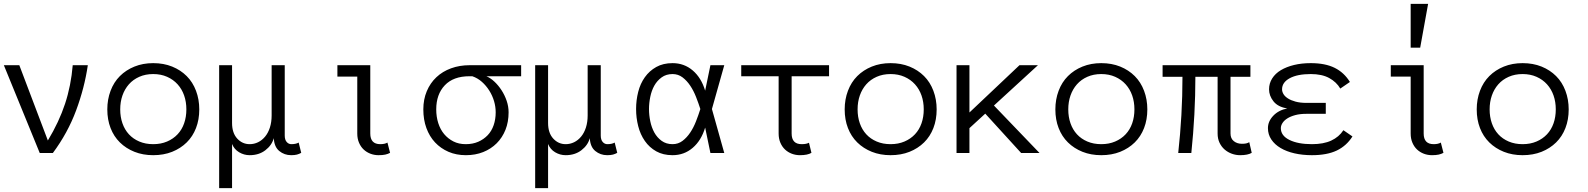

<svg xmlns="http://www.w3.org/2000/svg" viewBox="-20 -793 8228 995"><path d="M435.1 -455.1Q418 -337.9 374.5 -220.9Q331.1 -104 253.9 0H186L0 -455.1H80.1L228 -64.9Q286.1 -161.1 317.1 -255.1Q348.1 -349.1 356.9 -455.1Z M1012.7 -226.1Q1012.7 -172.9 995.8 -129.4Q979 -85.9 947.5 -54.9Q916 -23.9 872.1 -6.3Q828.1 11.2 773.9 11.2Q720.7 11.2 676.8 -6.3Q632.8 -23.9 601.3 -54.9Q569.8 -85.9 553 -129.4Q536.1 -172.9 536.1 -226.1Q536.1 -277.8 553 -322.5Q569.8 -367.2 601.3 -398.7Q632.8 -430.2 676.8 -448Q720.7 -465.8 773.9 -465.8Q828.1 -465.8 872.1 -448Q916 -430.2 947.5 -398.7Q979 -367.2 995.8 -322.5Q1012.7 -277.8 1012.7 -226.1ZM945.8 -226.1Q945.8 -265.1 934.3 -298.1Q922.9 -331.1 900.4 -356Q877.9 -380.9 845.9 -395Q814 -409.2 773.9 -409.2Q733.9 -409.2 701.9 -395Q669.9 -380.9 647.9 -356Q626 -331.1 614.5 -298.1Q603 -265.1 603 -226.1Q603 -187 614.5 -154.1Q626 -121.1 647.9 -97.2Q669.9 -73.2 701.9 -59.6Q733.9 -45.9 773.9 -45.9Q814 -45.9 845.9 -59.6Q877.9 -73.2 900.4 -97.2Q922.9 -121.1 934.3 -154.1Q945.8 -187 945.8 -226.1Z M1398.9 -77.1Q1388.7 -40 1355.2 -14.4Q1321.8 11.2 1273.9 11.2Q1244.6 11.2 1219.2 -3.9Q1193.8 -19 1182.6 -46.9V182.1H1115.7V-455.1H1182.6V-155.8Q1182.6 -104 1209.2 -75Q1235.8 -45.9 1273.9 -45.9Q1296.9 -45.9 1317.4 -55.9Q1337.9 -65.9 1353.8 -85Q1369.6 -104 1378.7 -132.1Q1387.7 -160.2 1387.7 -194.8V-455.1H1455.6V-90.8Q1455.6 -68.8 1465.6 -57.4Q1475.6 -45.9 1489.7 -45.9Q1513.7 -45.9 1527.8 -54.2L1541 -1Q1530.8 4.9 1518.8 8.1Q1506.8 11.2 1488.8 11.2Q1453.6 11.2 1427.2 -10.5Q1400.9 -32.2 1398.9 -77.1Z M2001.5 -1Q1990.7 4.9 1976.8 8.1Q1962.9 11.2 1941.9 11.2Q1919.9 11.2 1899.9 3.7Q1879.9 -3.9 1864.7 -18.1Q1849.6 -32.2 1840.6 -53.2Q1831.5 -74.2 1831.5 -101.1V-396H1728.5V-455.1H1898.9V-101.1Q1898.9 -45.9 1950.7 -45.9Q1974.6 -45.9 1987.8 -54.2Z M2500.5 -397.9Q2521.5 -389.2 2542 -370.1Q2562.5 -351.1 2579.1 -325.4Q2595.7 -299.8 2605.7 -270.5Q2615.7 -241.2 2615.7 -210.9Q2615.7 -161.1 2599.6 -120.6Q2583.5 -80.1 2554 -50.5Q2524.4 -21 2483.9 -4.9Q2443.4 11.2 2394.5 11.2Q2344.7 11.2 2304.2 -6.3Q2263.7 -23.9 2234.6 -54.9Q2205.6 -85.9 2189.7 -129.4Q2173.8 -172.9 2173.8 -226.1Q2173.8 -277.8 2191.7 -320.3Q2209.5 -362.8 2241.5 -392.8Q2273.4 -422.9 2317.6 -439Q2361.8 -455.1 2413.6 -455.1H2680.7V-397.9ZM2412.6 -397.9Q2329.6 -397.9 2285.2 -351.1Q2240.7 -304.2 2240.7 -226.1Q2240.7 -188 2251.2 -155Q2261.7 -122.1 2281.7 -98.1Q2301.8 -74.2 2329.6 -60.1Q2357.4 -45.9 2393.6 -45.9Q2429.7 -45.9 2458.3 -58.3Q2486.8 -70.8 2507.3 -92.3Q2527.8 -113.8 2538.3 -144.3Q2548.8 -174.8 2548.8 -210.9Q2548.8 -240.2 2540.3 -269Q2531.7 -297.9 2515.6 -323.5Q2499.5 -349.1 2477.5 -368.7Q2455.6 -388.2 2427.7 -397.9Z M3036.6 -77.1Q3026.4 -40 2992.9 -14.4Q2959.5 11.2 2911.6 11.2Q2882.3 11.2 2856.9 -3.9Q2831.5 -19 2820.3 -46.9V182.1H2753.4V-455.1H2820.3V-155.8Q2820.3 -104 2846.9 -75Q2873.5 -45.9 2911.6 -45.9Q2934.6 -45.9 2955.1 -55.9Q2975.6 -65.9 2991.5 -85Q3007.3 -104 3016.4 -132.1Q3025.4 -160.2 3025.4 -194.8V-455.1H3093.3V-90.8Q3093.3 -68.8 3103.3 -57.4Q3113.3 -45.9 3127.4 -45.9Q3151.4 -45.9 3165.5 -54.2L3178.7 -1Q3168.5 4.9 3156.5 8.1Q3144.5 11.2 3126.5 11.2Q3091.3 11.2 3064.9 -10.5Q3038.6 -32.2 3036.6 -77.1Z M3343.3 -228Q3343.3 -196.8 3349.9 -164.8Q3356.4 -132.8 3370.8 -106.4Q3385.3 -80.1 3408.9 -63Q3432.6 -45.9 3465.3 -45.9Q3494.6 -45.9 3517.1 -63Q3539.6 -80.1 3556.9 -106Q3574.2 -131.8 3586.9 -164.3Q3599.6 -196.8 3609.4 -228Q3599.6 -258.8 3586.9 -291Q3574.2 -323.2 3556.9 -349.1Q3539.6 -375 3517.1 -392.1Q3494.6 -409.2 3465.3 -409.2Q3432.6 -409.2 3408.9 -392.1Q3385.3 -375 3370.8 -349.1Q3356.4 -323.2 3349.9 -291Q3343.3 -258.8 3343.3 -228ZM3276.4 -228Q3276.4 -273.9 3287.4 -316.9Q3298.3 -359.9 3321.8 -392.8Q3345.2 -425.8 3380.9 -445.8Q3416.5 -465.8 3465.3 -465.8Q3525.4 -465.8 3569.8 -428Q3614.3 -390.1 3634.3 -323.2L3661.6 -455.1H3733.4L3669.4 -228L3733.4 0H3661.6L3634.3 -131.8Q3614.3 -64.9 3569.8 -26.9Q3525.4 11.2 3465.3 11.2Q3416.5 11.2 3380.9 -8.8Q3345.2 -28.8 3321.8 -62.5Q3298.3 -96.2 3287.4 -139.2Q3276.4 -182.1 3276.4 -228Z M4015.1 -397.9H3821.3V-455.1H4276.4V-397.9H4082.5V-101.1Q4082.5 -45.9 4134.3 -45.9Q4148.4 -45.9 4157 -47.9Q4165.5 -49.8 4172.4 -53.2L4185.1 -1Q4165.5 11.2 4125.5 11.2Q4103.5 11.2 4083.5 3.7Q4063.5 -3.9 4048.3 -18.1Q4033.2 -32.2 4024.2 -53.2Q4015.1 -74.2 4015.1 -101.1Z M4834 -226.1Q4834 -172.9 4817.1 -129.4Q4800.3 -85.9 4768.8 -54.9Q4737.3 -23.9 4693.4 -6.3Q4649.4 11.2 4595.2 11.2Q4542 11.2 4498 -6.3Q4454.1 -23.9 4422.6 -54.9Q4391.1 -85.9 4374.3 -129.4Q4357.4 -172.9 4357.4 -226.1Q4357.4 -277.8 4374.3 -322.5Q4391.1 -367.2 4422.6 -398.7Q4454.1 -430.2 4498 -448Q4542 -465.8 4595.2 -465.8Q4649.4 -465.8 4693.4 -448Q4737.3 -430.2 4768.8 -398.7Q4800.3 -367.2 4817.1 -322.5Q4834 -277.8 4834 -226.1ZM4767.1 -226.1Q4767.1 -265.1 4755.6 -298.1Q4744.1 -331.1 4721.7 -356Q4699.2 -380.9 4667.2 -395Q4635.3 -409.2 4595.2 -409.2Q4555.2 -409.2 4523.2 -395Q4491.2 -380.9 4469.2 -356Q4447.3 -331.1 4435.8 -298.1Q4424.3 -265.1 4424.3 -226.1Q4424.3 -187 4435.8 -154.1Q4447.3 -121.1 4469.2 -97.2Q4491.2 -73.2 4523.2 -59.6Q4555.2 -45.9 4595.2 -45.9Q4635.3 -45.9 4667.2 -59.6Q4699.2 -73.2 4721.7 -97.2Q4744.1 -121.1 4755.6 -154.1Q4767.1 -187 4767.1 -226.1Z M5367.2 0H5272L5085.9 -204.1L5003.9 -128.9V0H4937V-455.1H5003.9V-210L5263.2 -455.1H5358.9L5130.9 -246.1Z M5925.8 -226.1Q5925.8 -172.9 5908.9 -129.4Q5892.1 -85.9 5860.6 -54.9Q5829.1 -23.9 5785.2 -6.3Q5741.2 11.2 5687 11.2Q5633.8 11.2 5589.8 -6.3Q5545.9 -23.9 5514.4 -54.9Q5482.9 -85.9 5466.1 -129.4Q5449.2 -172.9 5449.2 -226.1Q5449.2 -277.8 5466.1 -322.5Q5482.9 -367.2 5514.4 -398.7Q5545.9 -430.2 5589.8 -448Q5633.8 -465.8 5687 -465.8Q5741.2 -465.8 5785.2 -448Q5829.1 -430.2 5860.6 -398.7Q5892.1 -367.2 5908.9 -322.5Q5925.8 -277.8 5925.8 -226.1ZM5858.9 -226.1Q5858.9 -265.1 5847.4 -298.1Q5835.9 -331.1 5813.5 -356Q5791 -380.9 5759 -395Q5727.1 -409.2 5687 -409.2Q5647 -409.2 5615 -395Q5583 -380.9 5561 -356Q5539.1 -331.1 5527.6 -298.1Q5516.1 -265.1 5516.1 -226.1Q5516.1 -187 5527.6 -154.1Q5539.1 -121.1 5561 -97.2Q5583 -73.2 5615 -59.6Q5647 -45.9 5687 -45.9Q5727.1 -45.9 5759 -59.6Q5791 -73.2 5813.5 -97.2Q5835.9 -121.1 5847.4 -154.1Q5858.9 -187 5858.9 -226.1Z M6356.9 -101.1Q6356.9 -75.2 6374 -61.5Q6391.1 -47.9 6416 -47.9Q6429.7 -47.9 6438.2 -49.8Q6446.8 -51.8 6454.1 -56.2L6466.8 -1Q6446.8 11.2 6406.7 11.2Q6384.8 11.2 6363.8 3.7Q6342.8 -3.9 6326.4 -18.1Q6310.1 -32.2 6300 -53.2Q6290 -74.2 6290 -101.1V-395H6174.8Q6174.8 -201.2 6153.8 0H6085.9Q6096.7 -98.1 6102.3 -196.5Q6107.9 -294.9 6107.9 -395H6004.9V-455.1H6460V-395H6356.9Z M6556.6 -330.1Q6556.6 -360.8 6572.8 -386.5Q6588.9 -412.1 6617.9 -429.4Q6647 -446.8 6686.3 -456.3Q6725.6 -465.8 6772.9 -465.8Q6847.7 -465.8 6896.7 -441.4Q6945.8 -417 6975.6 -368.2L6925.8 -334Q6905.8 -368.2 6868.2 -388.7Q6830.6 -409.2 6772.9 -409.2Q6703.6 -409.2 6663.8 -387.7Q6624 -366.2 6624 -330.1Q6624 -317.9 6631.3 -305.4Q6638.7 -293 6654.3 -283Q6669.9 -272.9 6693.8 -266.4Q6717.8 -259.8 6750 -259.8H6850.6V-203.1H6750Q6716.8 -203.1 6692.4 -196.5Q6668 -189.9 6651.4 -179.4Q6634.8 -168.9 6626.2 -155.5Q6617.7 -142.1 6617.7 -128.9Q6617.7 -89.8 6662.1 -67.9Q6706.5 -45.9 6778.8 -45.9Q6838.9 -45.9 6878.9 -64.5Q6918.9 -83 6941.9 -118.2L6988.8 -85.9Q6958 -37.1 6907.5 -12.9Q6856.9 11.2 6778.8 11.2Q6730 11.2 6688.5 1.7Q6647 -7.8 6616.5 -25.9Q6585.9 -43.9 6568.4 -70.1Q6550.8 -96.2 6550.8 -128.9Q6550.8 -164.1 6578.4 -193.1Q6606 -222.2 6650.9 -231Q6602.5 -238.8 6579.6 -267.8Q6556.6 -296.9 6556.6 -330.1Z M7460.4 -1Q7449.7 4.9 7435.8 8.1Q7421.9 11.2 7400.9 11.2Q7378.9 11.2 7358.9 3.7Q7338.9 -3.9 7323.7 -18.1Q7308.6 -32.2 7299.6 -53.2Q7290.5 -74.2 7290.5 -101.1V-396H7187.5V-455.1H7357.9V-101.1Q7357.9 -45.9 7409.7 -45.9Q7433.6 -45.9 7446.8 -54.2ZM7380.9 -772.9 7339.8 -545.9H7290.5V-772.9Z M8109.4 -226.1Q8109.4 -172.9 8092.5 -129.4Q8075.7 -85.9 8044.2 -54.9Q8012.7 -23.9 7968.8 -6.3Q7924.8 11.2 7870.6 11.2Q7817.4 11.2 7773.4 -6.3Q7729.5 -23.9 7698 -54.9Q7666.5 -85.9 7649.7 -129.4Q7632.8 -172.9 7632.8 -226.1Q7632.8 -277.8 7649.7 -322.5Q7666.5 -367.2 7698 -398.7Q7729.5 -430.2 7773.4 -448Q7817.4 -465.8 7870.6 -465.8Q7924.8 -465.8 7968.8 -448Q8012.7 -430.2 8044.2 -398.7Q8075.7 -367.2 8092.5 -322.5Q8109.4 -277.8 8109.4 -226.1ZM8042.5 -226.1Q8042.5 -265.1 8031 -298.1Q8019.5 -331.1 7997.1 -356Q7974.6 -380.9 7942.6 -395Q7910.6 -409.2 7870.6 -409.2Q7830.6 -409.2 7798.6 -395Q7766.6 -380.9 7744.6 -356Q7722.7 -331.1 7711.2 -298.1Q7699.7 -265.1 7699.7 -226.1Q7699.7 -187 7711.2 -154.1Q7722.7 -121.1 7744.6 -97.2Q7766.6 -73.2 7798.6 -59.6Q7830.6 -45.9 7870.6 -45.9Q7910.6 -45.9 7942.6 -59.6Q7974.6 -73.2 7997.1 -97.2Q8019.5 -121.1 8031 -154.1Q8042.5 -187 8042.5 -226.1Z"/></svg>

Font: Anonymous Pro
Style: Regular
Weight: 400
Monospace: yes
Designer: Mark Simonson
Version: Version 1.003